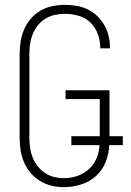

<svg xmlns="http://www.w3.org/2000/svg" viewBox="-20 -763 540 791"><path d="M243 8Q218 8 192.5 2Q167 -4 145 -17.5Q123 -31 106 -51Q89 -71 79 -94.5Q69 -118 65 -143.5Q61 -169 61 -195V-540Q61 -566 65 -592Q69 -618 79.5 -642Q90 -666 107 -686Q124 -706 146.5 -719Q169 -732 195 -737.5Q221 -743 247 -743Q271 -743 295 -739Q319 -735 341 -724.5Q363 -714 380.5 -697Q398 -680 410 -659Q422 -638 427.5 -614.5Q433 -591 433 -567V-564H393V-566Q393 -595 383 -622.5Q373 -650 352.5 -670Q332 -690 304 -698Q276 -706 247 -706Q226 -706 205.5 -701.5Q185 -697 167 -686Q149 -675 136 -658.5Q123 -642 115 -622.5Q107 -603 104 -582Q101 -561 101 -540V-195Q101 -174 104 -153.5Q107 -133 114.5 -114Q122 -95 135 -78.5Q148 -62 165 -50.5Q182 -39 202.5 -34Q223 -29 243 -29Q271 -29 298 -38Q325 -47 346 -66Q367 -85 378 -111.5Q389 -138 390 -165H274V-202H391V-355H250V-391H431V-202H486V-165H430Q429 -130 415.5 -96Q402 -62 375.5 -38Q349 -14 314 -3Q279 8 243 8Z"/></svg>

Font: Iosevka SS18 Extralight
Style: Regular
Weight: 200
Monospace: yes
Designer: Belleve Invis
Foundry: Belleve Invis
Version: Version 25.1.1; ttfautohint (v1.8.4)